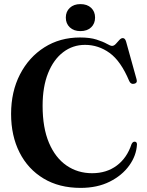

<svg xmlns="http://www.w3.org/2000/svg" viewBox="-20 -898 715 935"><path d="M647 -194.5Q644 -140 609.2 -91.8Q574.5 -43.5 514 -13.2Q453.5 17 372.5 17Q268 17 192 -28.8Q116 -74.5 75 -155.8Q34 -237 34 -343Q34 -451.5 77.2 -535.5Q120.5 -619.5 196.2 -667.5Q272 -715.5 369.5 -715.5Q418.5 -715.5 450.2 -705.2Q482 -695 500 -684.8Q518 -674.5 525.5 -674.5Q535 -674.5 543.8 -684Q552.5 -693.5 561 -703Q569.5 -712.5 578 -712.5Q589 -712.5 594 -695.5L645 -512Q650.5 -493.5 633 -490Q616.5 -486.5 609 -504Q568.5 -600.5 514 -640Q459.5 -679.5 394 -679.5Q334.5 -679.5 287.8 -644Q241 -608.5 214.2 -542Q187.5 -475.5 187.5 -383Q187.5 -275.5 218.5 -202.5Q249.5 -129.5 304 -92Q358.5 -54.5 428.5 -54.5Q499 -54.5 548.8 -91.8Q598.5 -129 620.5 -196Q627 -209.5 637.5 -208Q647 -206.5 647 -194.5ZM371.5 -746.5Q339.5 -746.5 320 -764.8Q300.5 -783 300.5 -812.5Q300.5 -841.5 320 -859.8Q339.5 -878 371.5 -878Q404.5 -878 423.8 -859.8Q443 -841.5 443 -812.5Q443 -783 423.8 -764.8Q404.5 -746.5 371.5 -746.5Z"/></svg>

Font: Fraunces 72pt S000 SemiBold
Style: Regular
Weight: 600
Version: Version 1.000; ttfautohint (v1.8.3)